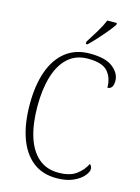

<svg xmlns="http://www.w3.org/2000/svg" viewBox="-137 -1007 794 1092"><g transform="rotate(15 259.5 -460.5)"><path d="M306 10Q222 10 165.5 -35.5Q109 -81 80.5 -163.5Q52 -246 52 -358Q52 -471 81.5 -553Q111 -635 168.5 -679.5Q226 -724 310 -724Q402 -724 445 -689.5Q488 -655 488 -611Q488 -562 454 -562Q454 -621 422 -657Q390 -693 306 -693Q236 -693 189.5 -651.5Q143 -610 120 -534.5Q97 -459 97 -358Q97 -257 120 -182Q143 -107 190 -65Q237 -23 309 -23Q376 -23 413.5 -50.5Q451 -78 470 -117Q483 -109 483 -89Q483 -73 463.5 -49.5Q444 -26 404.5 -8Q365 10 306 10ZM271 -784Q293 -818 317 -857.5Q341 -897 355 -931H411V-921Q400 -904 377 -876Q354 -848 328 -819.5Q302 -791 281 -771H271Z"/></g></svg>

Font: Noto Serif Lao SemiCondensed ExtraLight
Style: Regular
Weight: 200
Width: 4
Designer: Monotype Design Team
Foundry: Monotype Imaging Inc.
Version: Version 2.003; ttfautohint (v1.8.4.7-5d5b)